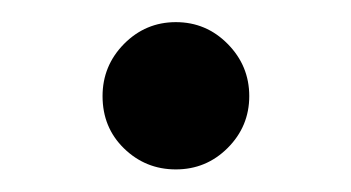

<svg xmlns="http://www.w3.org/2000/svg" viewBox="-20 -150 311 170"><path d="M70.8 -64.9Q70.8 -91.8 89.8 -111.1Q108.9 -130.4 135.7 -130.4Q162.6 -130.4 181.6 -111.1Q200.7 -91.8 200.7 -64.9Q200.7 -38.1 181.6 -19Q162.6 0 135.7 0Q108.9 0 89.8 -18.6Q70.8 -37.1 70.8 -64.9Z"/></svg>

Font: Vazirmatn RD FD
Style: Regular
Weight: 400
Designer: Saber Rastikerdar
Foundry: Saber Rastikerdar
Version: Version 33.003